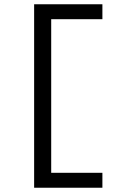

<svg xmlns="http://www.w3.org/2000/svg" viewBox="-20 -770 640 900"><path d="M460 110H140V-750H460V-680H220V40H460Z"/></svg>

Font: Geist Mono
Style: Regular
Weight: 400
Monospace: yes
Designer: Basement.studio, Andrés Briganti, Mateo Zaragoza
Foundry: Basement.studio, Vercel, Andrés Briganti, Guido Ferreyra, Mateo Zaragoza
Version: Version 1.500; ttfautohint (v1.8.4.7-5d5b)